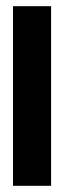

<svg xmlns="http://www.w3.org/2000/svg" viewBox="-20 -600 213 620"><path d="M22 0H145V-580H22Z"/></svg>

Font: Charger EcoBlack
Style: Black
Weight: 1000
Designer: Jasper
Foundry: Cannot Into Space Fonts
Version: Version 1.1